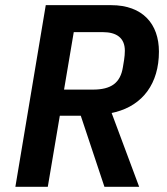

<svg xmlns="http://www.w3.org/2000/svg" viewBox="-20 -718 640 738"><path d="M209.9 -273.1H290.5L381.4 0H514.9L409.1 -283.7L424.4 -287.3C528.4 -314.3 590.9 -396.7 590.9 -519.5C590.9 -625.7 528.8 -698.2 407 -698.2H155.9L39.1 0H163.7ZM226.2 -373.6 263.5 -594.5H375C428.3 -594.5 459.9 -572.1 459.9 -523.1C459.9 -511.7 458.8 -500 457 -487.9L452.4 -459.9C442.8 -399.5 407.7 -373.6 337 -373.6Z"/></svg>

Font: Margiela Mono Italic SmBold It
Style: Regular
Weight: 600
Designer: Mike Abbink, Paul van der Laan, Pieter van Rosmalen
Foundry: Bold Monday
Version: Version 2.003 2021